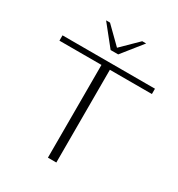

<svg xmlns="http://www.w3.org/2000/svg" viewBox="-211 -1051 1101 1187"><g transform="rotate(30 340.0 -457.5)"><path d="M310 -662H10V-700H670V-662H370V0H310ZM197 -915H225L340 -802L455 -915H483L367 -770H313Z"/></g></svg>

Font: Fahkwang ExtraLight
Style: Regular
Weight: 275
Designer: Suppakit Chalermlarp | Katatrad Co.,Ltd.
Foundry: Cadson Demak Co.,Ltd.
Version: Version 1.000; ttfautohint (v1.6)